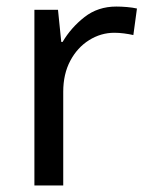

<svg xmlns="http://www.w3.org/2000/svg" viewBox="-20 -566 453 586"><path d="M335 -546Q350 -546 367.5 -544.5Q385 -543 398 -540L387 -459Q374 -462 358.5 -464Q343 -466 329 -466Q288 -466 252 -443.5Q216 -421 194.5 -380.5Q173 -340 173 -286V0H85V-536H157L167 -438H171Q197 -482 238 -514Q279 -546 335 -546Z"/></svg>

Font: Noto IKEA Latin
Style: Regular
Weight: 400
Designer: Monotype Design Team
Foundry: Monotype Imaging Inc.
Version: Version 1.0